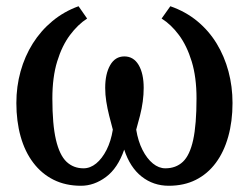

<svg xmlns="http://www.w3.org/2000/svg" viewBox="-20 -585 798 616"><path d="M240 11Q190.5 11 152 -8.2Q113.5 -27.5 86.8 -62.8Q60 -98 46.2 -147Q32.5 -196 32.5 -254.5Q32.5 -307.5 46 -356Q59.5 -404.5 85.2 -445.5Q111 -486.5 148 -517.2Q185 -548 232 -565L259.5 -525.5Q230 -506.5 204.5 -472.5Q179 -438.5 163.5 -388Q148 -337.5 148 -269Q148 -185.5 159.5 -136.5Q171 -87.5 193.2 -66.2Q215.5 -45 248 -45Q269.5 -45 288.5 -60.5Q307.5 -76 321.8 -104Q336 -132 342 -169Q336 -191.5 330.2 -214.2Q324.5 -237 321 -259.2Q317.5 -281.5 317.5 -303Q317.5 -348 333.5 -376Q349.5 -404 379 -404Q408.5 -404 424.8 -376.5Q441 -349 441 -303Q441 -281.5 438 -259.2Q435 -237 429.2 -214.2Q423.5 -191.5 417 -169Q423 -132 437.2 -104Q451.5 -76 470.5 -60.5Q489.5 -45 510.5 -45Q544.5 -45 566.8 -66Q589 -87 599.8 -136.2Q610.5 -185.5 610.5 -269.5Q610.5 -337.5 595 -388Q579.5 -438.5 554.2 -472.5Q529 -506.5 498.5 -525.5L526.5 -565Q575.5 -548 612.8 -517.2Q650 -486.5 675 -445.5Q700 -404.5 713 -356Q726 -307.5 726 -254.5Q726 -195.5 712.2 -146.5Q698.5 -97.5 672.2 -62.2Q646 -27 608.2 -8Q570.5 11 521.5 11Q472 11 434.5 -18.5Q397 -48 378.5 -105Q358 -45.5 320 -17.2Q282 11 240 11Z"/></svg>

Font: Merriweather 24pt
Style: Regular
Weight: 400
Designer: Eben Sorkin
Foundry: Eben Sorkin
Version: Version 2.100